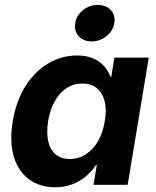

<svg xmlns="http://www.w3.org/2000/svg" viewBox="-20 -769 651 799"><path d="M210.4 10.3Q145.5 10.3 100.6 -22.9Q55.7 -56.2 37.4 -117.7Q19 -179.2 33.2 -264.6Q47.4 -350.1 86.4 -411.4Q125.5 -472.7 181.4 -505.4Q237.3 -538.1 300.3 -538.1Q339.8 -538.1 367.4 -526.1Q395 -514.2 412.8 -494.1Q430.7 -474.1 439.9 -449.2H442.9L456.1 -529.3H599.1L511.2 0H369.1L382.8 -81.5H378.9Q361.8 -55.7 337.2 -34.9Q312.5 -14.2 280.8 -2Q249 10.3 210.4 10.3ZM270.5 -107.4Q307.6 -107.4 337.6 -127Q367.7 -146.5 388.2 -181.9Q408.7 -217.3 416 -264.6Q424.3 -312.5 415.5 -347.7Q406.7 -382.8 383.3 -402.1Q359.9 -421.4 322.8 -421.4Q286.1 -421.4 256.8 -402.1Q227.5 -382.8 208 -347.9Q188.5 -313 180.2 -264.6Q172.9 -216.8 180.7 -181.2Q188.5 -145.5 211.4 -126.5Q234.4 -107.4 270.5 -107.4ZM361.3 -596.7Q327.1 -596.7 307.4 -618.7Q287.6 -640.6 293 -672.9Q298.3 -705.1 325.4 -726.8Q352.5 -748.5 386.7 -748.5Q421.4 -748.5 441.2 -726.8Q460.9 -705.1 455.6 -672.9Q450.7 -640.6 423.3 -618.7Q396 -596.7 361.3 -596.7Z"/></svg>

Font: Inter 24pt
Style: Bold Italic
Weight: 700
Italic angle: -9.3988°
Version: Version 4.001;git-66647c0bb